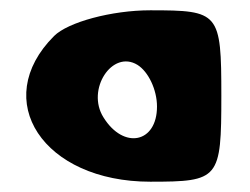

<svg xmlns="http://www.w3.org/2000/svg" viewBox="-20 -903 485 373"><path d="M85 -833C-40 -708 64 -550 272 -550C406 -550 410 -555 410 -717C410 -879 406 -883 272 -883C197 -883 112 -860 85 -833ZM285 -696C285 -625 220 -612 181 -675C147 -729 198 -807 247 -777C268 -764 285 -729 285 -696Z"/></svg>

Font: Hussar Skorodowane
Style: Bold
Weight: 700
Foundry: Cannot Into Space Fonts
Version: Version 0.892